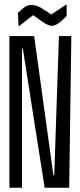

<svg xmlns="http://www.w3.org/2000/svg" viewBox="-20 -879 373 899"><path d="M24 -710H140L230 -58H234L256 -710H314L304 0H189L87 -651H83V0H24ZM64 -819 90 -842Q107 -856 128 -856Q153 -856 182 -836L220 -811L292 -859V-804L268 -781Q258 -772 245.5 -765Q233 -758 224 -758Q206 -758 179 -777L135 -808L67 -755Z"/></svg>

Font: Bahianita
Style: Regular
Weight: 400
Designer: Pablo Cosgaya & Dani Raskovsky
Foundry: Pablo Cosgaya & Dani Raskovsky
Version: Version 1.008